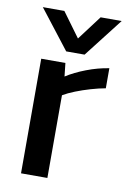

<svg xmlns="http://www.w3.org/2000/svg" viewBox="-80 -732 526 782"><g transform="rotate(10 183.5 -341.0)"><path d="M158 -521 33 -682H122L196 -581L272 -682H359L234 -521ZM63 0V-474H163L169 -419Q203 -441 250 -459Q297 -477 343 -484V-401Q315 -396 282.5 -386.5Q250 -377 221 -365.5Q192 -354 172 -342V0Z"/></g></svg>

Font: Kanit
Style: Regular
Weight: 400
Designer: Katatrad Team
Foundry: CadsonDemak
Version: Version 2.000; ttfautohint (v1.8.3)